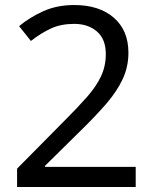

<svg xmlns="http://www.w3.org/2000/svg" viewBox="-20 -744 612 764"><path d="M520 0H48V-73L235 -262Q289 -316 326 -358Q363 -400 382 -440.5Q401 -481 401 -529Q401 -588 366 -618.5Q331 -649 275 -649Q223 -649 183.5 -631Q144 -613 103 -581L56 -640Q98 -675 152.5 -699.5Q207 -724 275 -724Q375 -724 433 -673.5Q491 -623 491 -534Q491 -478 468 -429Q445 -380 404 -332.5Q363 -285 308 -231L159 -84V-80H520Z"/></svg>

Font: Noto Sans Avestan
Style: Regular
Weight: 400
Designer: Monotype Design Team
Foundry: Monotype Imaging Inc.
Version: Version 2.003; ttfautohint (v1.8.4.7-5d5b)